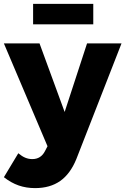

<svg xmlns="http://www.w3.org/2000/svg" viewBox="-32 -764 644 986"><path d="M148 202Q103 202 64 188.5Q25 175 -12 146L62 23Q81 39 98 46Q115 53 134 53Q178 53 199 12L212 -13L-12 -541H171L300 -189L415 -541H592L360 53Q329 129 277 165.5Q225 202 148 202ZM138 -744H447V-639H138Z"/></svg>

Font: Montserrat V1
Style: Bold
Weight: 700
Designer: Julieta Ulanovsky
Foundry: Julieta Ulanovsky
Version: Version 6.001